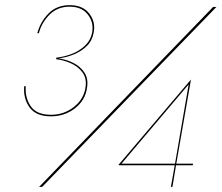

<svg xmlns="http://www.w3.org/2000/svg" viewBox="-20 -726 861 746"><path d="M722 -417 440 -85H443L442 -84H659L644 0H650L664 -84H729L730 -90H665ZM660 -90H452L713 -398ZM808 -699 132 0H144L821 -699ZM178 -274Q231 -274 271 -305Q311 -336 318 -384Q324 -420 308 -444Q292 -468 265 -481.5Q238 -495 208 -499Q239 -503 268 -515Q297 -527 318 -548Q339 -569 344 -600Q352 -640 327.5 -672.5Q303 -705 254 -706Q202 -707 169.5 -674.5Q137 -642 125 -597H131Q142 -639 173.5 -670Q205 -701 254 -700Q299 -699 322 -668.5Q345 -638 338 -600Q332 -569 309.5 -548Q287 -527 257.5 -516Q228 -505 199 -502L198 -498H199L198 -496Q226 -493 254.5 -480.5Q283 -468 300.5 -444.5Q318 -421 312 -385Q305 -340 266.5 -310Q228 -280 178 -280Q123 -280 100 -312.5Q77 -345 80 -391H74Q70 -343 95 -308.5Q120 -274 178 -274Z"/></svg>

Font: Jost* 200 Hairline Italic
Style: Italic
Weight: 100
Italic angle: -10°
Version: Version 3.200; ttfautohint (v0.97) -l 8 -r 50 -G 200 -x 14 -